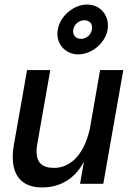

<svg xmlns="http://www.w3.org/2000/svg" viewBox="-20 -808 609 844"><path d="M165 16C251 16 314 -29 349 -98L332 0H434L522 -500H420L375 -242C345 -109 275 -70 218 -70C168 -70 129 -90 144 -176L201 -500H99L41 -171C21 -54 62 16 165 16ZM234 -678C223 -619 265 -569 324 -569C384 -569 443 -619 453 -678C463 -738 422 -788 363 -788C304 -788 244 -738 234 -678ZM302 -678C307 -702 327 -719 351 -719C374 -719 389 -702 384 -678C380 -655 360 -637 336 -637C313 -637 298 -655 302 -678Z"/></svg>

Font: Uncut Sans Medium
Style: Italic
Weight: 500
Italic angle: -10°
Designer: Kasper Nordkvist
Foundry: Uncut Type
Version: Version 1.111;FEAKit 1.0